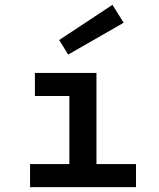

<svg xmlns="http://www.w3.org/2000/svg" viewBox="-20 -772 654 792"><path d="M224.1 -606.9 443.8 -752 490.2 -678.2 261.2 -546.9ZM104 -95.2H266.1V-376H124V-471.2H377.9V-95.2H541V0H104Z"/></svg>

Font: IntelOne Mono Medium
Style: Regular
Weight: 500
Designer: Fred Shallcrass
Foundry: Frere-Jones Type LLC
Version: Version 1.200;hotconv 1.1.0;makeotfexe 2.6.0;FJTRelease1.2